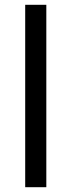

<svg xmlns="http://www.w3.org/2000/svg" viewBox="-20 -780 298 800"><path d="M173 0H85V-760H173Z"/></svg>

Font: Noto Sans Zanabazar Square
Style: Regular
Weight: 400
Version: Version 2.005; ttfautohint (v1.8.4.7-5d5b)